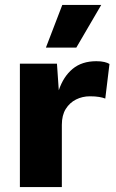

<svg xmlns="http://www.w3.org/2000/svg" viewBox="-20 -758 470 778"><path d="M60.6 0V-500H210.8L218.2 -392.2Q236.8 -447.8 274.3 -478.9Q311.8 -510 370.4 -510Q389.4 -510 402.8 -506.8Q416.2 -503.6 423.6 -498.8L406.6 -358.6Q396.8 -362.6 381.4 -365.2Q366 -367.8 344.4 -367.8Q314 -367.8 288.2 -354.9Q262.4 -342 246.5 -316.6Q230.6 -291.2 230.6 -252V0ZM232.4 -738H390.2L289.2 -565H166Z"/></svg>

Font: Work Sans
Style: Regular
Weight: 400
Designer: Wei Huang
Foundry: Wei Huang
Version: Version 2.006; ttfautohint (v1.8.1.43-b0c9)